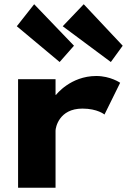

<svg xmlns="http://www.w3.org/2000/svg" viewBox="-20 -887 659 907"><path d="M65.4 0H242.4V-270C242.4 -283 258.1 -374 369.4 -374C440.6 -374 473.6 -346 473.6 -346L547.6 -496C547.6 -496 501.6 -528 434.8 -528C312.6 -528 244.8 -439 244.8 -439H242.4V-513H65.4ZM329.5 -671 261.7 -594 59.4 -763 141.4 -867ZM559.6 -671 503.6 -594 276.3 -763 375.5 -867Z"/></svg>

Font: Hussar
Style: BdSuprExt
Weight: 700
Foundry: Cannot Into Space Fonts
Version: Version 2.00